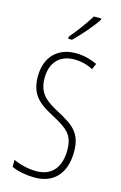

<svg xmlns="http://www.w3.org/2000/svg" viewBox="-142 -1101 678 1077"><g transform="rotate(15 197.0 -562.5)"><path d="M306 -1034V-1042H263C231 -991 200 -949 156 -896V-884H178C217 -921 275 -987 306 -1034ZM352 -280C352 -390 300 -424 209 -473C137 -512 85 -544 85 -637C85 -725 133 -781 221 -781C249 -781 290 -775 329 -754L344 -788C314 -803 267 -817 220 -817C117 -817 46 -753 46 -636C46 -522 109 -485 187 -443C274 -396 313 -368 313 -279C313 -183 268 -120 174 -120C131 -120 78 -132 41 -150V-109C81 -91 133 -83 175 -83C287 -83 352 -155 352 -280Z"/></g></svg>

Font: Noto Sans Kannada UI ExtraCondensed ExtraLight
Style: Regular
Weight: 200
Width: 2
Designer: Jelle Bosma - Monotype Design Team
Foundry: Monotype Imaging Inc.
Version: Version 2.005